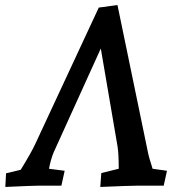

<svg xmlns="http://www.w3.org/2000/svg" viewBox="-20 -735 734 760"><path d="M4 -49 62 -63Q105 -133 120 -166L371 -705L445 -715L565 -135Q569 -113 584 -67L641 -59L628 0H521Q495 0 377 5L381 -50L450 -67Q450 -128 445 -157L379 -543L192 -131Q180 -101 174 -67L236 -59L223 0H131Q109 0 1 5Z"/></svg>

Font: Andada Pro SemiBold
Style: Italic
Weight: 600
Italic angle: -6.99998°
Designer: Carolina Giovagnoli
Foundry: Huerta Tipografica
Version: Version 3.005